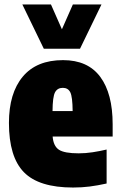

<svg xmlns="http://www.w3.org/2000/svg" viewBox="-20 -828 539 859"><path d="M307 11Q154 11 87 -57.5Q20 -126 20 -278Q20 -411 81.8 -485Q143.5 -559 262 -559Q373 -559 428.5 -484.2Q484 -409.5 484 -272V-217H215.5Q219 -174.5 243.5 -158.2Q268 -142 332 -142Q363 -142 394.2 -146.8Q425.5 -151.5 457 -159V-7Q416.5 2 381.2 6.5Q346 11 307 11ZM261 -435Q237 -435 226.2 -415Q215.5 -395 215 -331H305Q304.5 -395 294.5 -415Q284.5 -435 261 -435ZM176 -610 80 -808H208L257 -697L306 -808H434L338 -610Z"/></svg>

Font: Encode Sans Condensed Condensed Black
Style: Regular
Weight: 900
Width: 3
Designer: Multiple Designers
Foundry: Impallari Type
Version: Version 3.000; ttfautohint (v1.8.3) -l 8 -r 50 -G 200 -x 14 